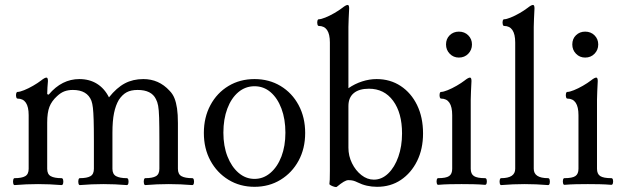

<svg xmlns="http://www.w3.org/2000/svg" viewBox="-20 -745 2519 777"><path d="M39 4Q35 4 33.5 -3Q32 -10 33.5 -17Q35 -24 39 -24Q68 -24 82 -32Q96 -40 96 -62V-279Q96 -346 51 -346Q47 -346 45.5 -353Q44 -360 45.5 -366.5Q47 -373 51 -373Q60 -373 77.5 -380Q95 -387 114 -398Q133 -409 146 -419Q161 -431 168 -431Q174 -431 174 -417Q173 -404 172 -391Q171 -378 171 -364L177 -362Q204 -394 235 -409.5Q266 -425 301 -425Q342 -425 372.5 -406Q403 -387 421 -351Q452 -390 485 -407.5Q518 -425 560 -425Q623 -425 666 -378Q679 -365 686 -347.5Q693 -330 696.5 -306Q700 -282 700 -247V-62Q700 -40 714.5 -32Q729 -24 758 -24Q763 -24 764.5 -17Q766 -10 764.5 -3Q763 4 758 4Q734 2 710 1Q686 0 663 0Q639 0 615.5 1Q592 2 568 4Q564 4 562.5 -3Q561 -10 562.5 -17Q564 -24 568 -24Q597 -24 611 -32Q625 -40 625 -62V-173Q625 -235 624 -268Q623 -301 620 -317Q617 -333 611 -344Q593 -381 537 -381Q510 -381 492.5 -371.5Q475 -362 461 -341Q448 -319 441.5 -287.5Q435 -256 435 -208V-62Q435 -40 450 -32Q465 -24 493 -24Q498 -24 499.5 -17Q501 -10 499.5 -3Q498 4 493 4Q469 2 445.5 1Q422 0 398 0Q375 0 351 1Q327 2 303 4Q299 4 297.5 -3Q296 -10 297.5 -17Q299 -24 303 -24Q332 -24 346 -32Q360 -40 360 -62V-173Q360 -228 359 -259.5Q358 -291 356 -308.5Q354 -326 350 -337Q333 -381 275 -381Q256 -381 241 -375.5Q226 -370 211 -356Q189 -336 180 -312.5Q171 -289 171 -249V-62Q171 -40 185.5 -32Q200 -24 229 -24Q234 -24 235.5 -17Q237 -10 235.5 -3Q234 4 229 4Q205 2 181 1Q157 0 134 0Q110 0 86.5 1Q63 2 39 4Z M1010 11Q951 11 904.5 -17.5Q858 -46 831.5 -95Q805 -144 805 -207Q805 -270 831.5 -319.5Q858 -369 904.5 -397Q951 -425 1010 -425Q1069 -425 1115.5 -397Q1162 -369 1188.5 -319.5Q1215 -270 1215 -207Q1215 -144 1188.5 -95Q1162 -46 1115.5 -17.5Q1069 11 1010 11ZM1010 -21Q1046 -21 1074.5 -45.5Q1103 -70 1119 -112Q1135 -154 1135 -208Q1135 -263 1119 -305.5Q1103 -348 1075 -372Q1047 -396 1010 -396Q973 -396 944.5 -372Q916 -348 900 -305.5Q884 -263 884 -208Q884 -154 900.5 -112Q917 -70 945.5 -45.5Q974 -21 1010 -21Z M1506 11Q1463 11 1427 -7Q1417 -12 1409 -14Q1401 -16 1390 -16Q1382 -16 1371 -9.5Q1360 -3 1343 11Q1341 13 1333.5 11Q1326 9 1319.5 5.5Q1313 2 1313 0Q1314 -7 1314.5 -18Q1315 -29 1315 -53.5Q1315 -78 1315 -127V-573Q1315 -640 1270 -640Q1266 -640 1264.5 -647Q1263 -654 1264.5 -660.5Q1266 -667 1270 -667Q1279 -667 1296.5 -674Q1314 -681 1333 -692Q1352 -703 1365 -713Q1380 -725 1387 -725Q1393 -725 1393 -711Q1392 -685 1391 -669Q1390 -653 1390 -636V-388Q1416 -406 1445.5 -415.5Q1475 -425 1504 -425Q1559 -425 1601.5 -397Q1644 -369 1668 -319.5Q1692 -270 1692 -205Q1692 -142 1668 -93.5Q1644 -45 1602.5 -17Q1561 11 1506 11ZM1493 -18Q1525 -18 1551 -43Q1577 -68 1592 -110.5Q1607 -153 1607 -205Q1607 -288 1571 -337Q1535 -386 1473 -386Q1433 -386 1411.5 -368Q1390 -350 1390 -316V-147Q1390 -114 1404.5 -84.5Q1419 -55 1442.5 -36.5Q1466 -18 1493 -18Z M1753 3Q1749 3 1747.5 -4Q1746 -11 1747.5 -17.5Q1749 -24 1753 -24Q1785 -24 1797.5 -32.5Q1810 -41 1810 -62V-279Q1810 -346 1765 -346Q1761 -346 1759.5 -353Q1758 -360 1759.5 -366.5Q1761 -373 1765 -373Q1774 -373 1791.5 -380Q1809 -387 1828 -398Q1847 -409 1860 -419Q1875 -431 1882 -431Q1888 -431 1888 -417Q1887 -391 1886 -375Q1885 -359 1885 -342V-62Q1885 -41 1898 -32.5Q1911 -24 1943 -24Q1948 -24 1949.5 -17.5Q1951 -11 1949.5 -4Q1948 3 1943 3Q1919 1 1895 0.5Q1871 0 1848 0Q1824 0 1800.5 0.5Q1777 1 1753 3ZM1837 -512Q1815 -512 1800 -527.5Q1785 -543 1785 -565Q1785 -588 1800 -602.5Q1815 -617 1837 -617Q1860 -617 1875 -602Q1890 -587 1890 -565Q1890 -543 1875 -527.5Q1860 -512 1837 -512Z M2008 4Q2004 4 2002.5 -3Q2001 -10 2002.5 -17Q2004 -24 2008 -24Q2065 -24 2065 -62V-573Q2065 -640 2020 -640Q2016 -640 2014.5 -647Q2013 -654 2014.5 -660.5Q2016 -667 2020 -667Q2029 -667 2046.5 -674Q2064 -681 2083 -692Q2102 -703 2115 -713Q2130 -725 2137 -725Q2143 -725 2143 -711Q2142 -685 2141 -669Q2140 -653 2140 -636V-62Q2140 -24 2198 -24Q2203 -24 2204.5 -17Q2206 -10 2204.5 -3Q2203 4 2198 4Q2174 2 2150 1Q2126 0 2103 0Q2079 0 2055.5 1Q2032 2 2008 4Z M2264 3Q2260 3 2258.5 -4Q2257 -11 2258.5 -17.5Q2260 -24 2264 -24Q2296 -24 2308.5 -32.5Q2321 -41 2321 -62V-279Q2321 -346 2276 -346Q2272 -346 2270.5 -353Q2269 -360 2270.5 -366.5Q2272 -373 2276 -373Q2285 -373 2302.5 -380Q2320 -387 2339 -398Q2358 -409 2371 -419Q2386 -431 2393 -431Q2399 -431 2399 -417Q2398 -391 2397 -375Q2396 -359 2396 -342V-62Q2396 -41 2409 -32.5Q2422 -24 2454 -24Q2459 -24 2460.5 -17.5Q2462 -11 2460.5 -4Q2459 3 2454 3Q2430 1 2406 0.5Q2382 0 2359 0Q2335 0 2311.5 0.5Q2288 1 2264 3ZM2348 -512Q2326 -512 2311 -527.5Q2296 -543 2296 -565Q2296 -588 2311 -602.5Q2326 -617 2348 -617Q2371 -617 2386 -602Q2401 -587 2401 -565Q2401 -543 2386 -527.5Q2371 -512 2348 -512Z"/></svg>

Font: Junicode VF
Style: Regular
Weight: 400
Designer: Peter S. Baker
Version: Version 2.213